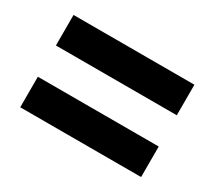

<svg xmlns="http://www.w3.org/2000/svg" viewBox="-81 -687 749 670"><g transform="rotate(30 293.5 -352.0)"><path d="M50 -538H537V-415H50ZM50 -289H537V-166H50Z"/></g></svg>

Font: Montserrat Alternates
Style: Bold
Weight: 700
Version: Version 2.001